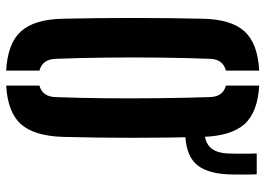

<svg xmlns="http://www.w3.org/2000/svg" viewBox="-138 -710 857 620"><g transform="rotate(90 290.0 -399.5)"><path d="M207.5 8.5Q120 4 81 -38.8Q42 -81.5 40 -174Q37.5 -283.5 37.5 -400.2Q37.5 -517 40 -627Q42 -718.5 81 -761.2Q120 -804 207.5 -808.5V-701Q171 -691.5 169.5 -650.5Q166.5 -575.5 165.5 -488.2Q164.5 -401 165.5 -313.5Q166.5 -226 169.5 -150.5Q171 -108.5 207.5 -99ZM256 8.5V-99Q291.5 -108 293 -150.5Q296 -226 296.8 -313.5Q297.5 -401 296.5 -488.2Q295.5 -575.5 293 -650.5Q291.5 -691.5 256 -701V-808.5Q342.5 -803.5 380.5 -760.8Q418.5 -718 421.5 -627Q424.5 -516 424.5 -399.8Q424.5 -283.5 421.5 -174Q418.5 -82 380.5 -39.2Q342.5 3.5 256 8.5ZM403 -569.5Q393 -569.5 382.8 -569.8Q372.5 -570 364 -571.5V-632Q374 -631.5 383.5 -631Q393 -630.5 403 -631Q439 -633 456 -651Q473 -669 475 -706.5Q475.5 -716.5 475.8 -735Q476 -753.5 475.8 -772Q475.5 -790.5 475 -800.5H542.5Q543 -790.5 543.2 -772Q543.5 -753.5 543.2 -735Q543 -716.5 542.5 -706.5Q538.5 -633 506 -601.2Q473.5 -569.5 403 -569.5Z"/></g></svg>

Font: Big Shoulders Stencil Display ExtraBold
Style: Regular
Weight: 800
Designer: Patric King
Foundry: XO Type Co
Version: Version 1.000